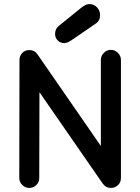

<svg xmlns="http://www.w3.org/2000/svg" viewBox="-20 -922 692 948"><path d="M297.9 -709Q278.3 -709 265.1 -722.2Q252 -735.4 252 -753.9Q252 -779.3 270 -793.9L379.9 -882.8Q403.8 -901.9 420.9 -901.9Q443.4 -901.9 458.7 -886Q474.1 -870.1 474.1 -847.2Q474.1 -820.3 455.1 -807.1L334 -724.1Q311.5 -709 297.9 -709ZM124 5.9Q104.5 5.9 89.8 -8.8Q75.2 -23.4 75.2 -43L76.2 -626Q76.2 -646 89.8 -660.4Q103.5 -674.8 124 -674.8Q150.9 -674.8 165 -653.8L478 -201.2V-626Q478 -646.5 492.7 -661.1Q507.3 -675.8 527.8 -675.8Q547.4 -675.8 562.3 -660.9Q577.1 -646 577.1 -626V-43Q577.1 -22 562.7 -8.1Q548.3 5.9 527.8 5.9Q502 5.9 486.8 -16.1L174.8 -466.8L173.8 -43Q173.8 -22.5 159.2 -8.3Q144.5 5.9 124 5.9Z"/></svg>

Font: Comic Neue
Style: Bold
Weight: 700
Designer: Craig Rozynski
Foundry: Craig Rozynski
Version: Version 2.003;hotconv 1.0.109;makeotfexe 2.5.65596